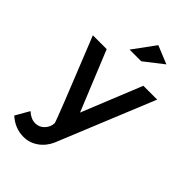

<svg xmlns="http://www.w3.org/2000/svg" viewBox="-219 -629 851 851"><g transform="rotate(45 207.0 -203.0)"><path d="M11.3 114.4 48.5 49.5Q74.2 73.2 101 73.2Q126.8 73.2 144.3 54.1Q161.9 35.1 161.9 11.3Q161.9 2.1 6.2 -383.5H92.8L208.2 -101L322.7 -383.5H409.3L222.7 72.2Q206.2 109.3 175.3 130.9Q144.3 152.6 107.2 152.6Q53.6 152.6 11.3 114.4ZM239.2 -453.6H166L242.3 -557.7L327.8 -522.7Z"/></g></svg>

Font: NATS
Style: Regular
Weight: 400
Designer: Purushoth Kumar Guthula
Foundry: Silicon Andhra, USA.
Version: Version 1.0.4; ttfautohint (v1.2.25-373a) -l 7 -r 28 -G 50 -